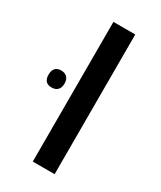

<svg xmlns="http://www.w3.org/2000/svg" viewBox="-198 -691 630 751"><g transform="rotate(30 117.0 -315.5)"><path d="M83.5 0V-630.9H182.1V0ZM2 -287.6Q-33.2 -287.6 -33.2 -325.7Q-33.2 -344.7 -24.2 -354.5Q-15.1 -364.3 2 -364.3Q19.5 -364.3 29.1 -354.2Q38.6 -344.2 38.6 -325.7Q38.6 -307.6 29.1 -297.6Q19.5 -287.6 2 -287.6Z"/></g></svg>

Font: Open Sans Medium
Style: Regular
Weight: 500
Designer: Monotype Design Team
Foundry: Monotype Imaging Inc.
Version: Version 3.000